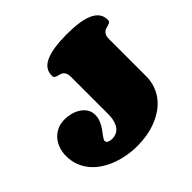

<svg xmlns="http://www.w3.org/2000/svg" viewBox="-192 -971 1175 1175"><g transform="rotate(-45 396.0 -383.0)"><path d="M158.7 -418.9Q183.6 -418.9 210.4 -412.4Q237.3 -405.8 259.8 -391.8Q282.2 -377.9 296.9 -356.2Q311.5 -334.5 311.5 -304.2Q311.5 -285.6 306.2 -269Q300.8 -252.4 292.7 -237.5Q284.7 -222.7 275.1 -210Q265.6 -197.3 257.6 -186.3Q249.5 -175.3 244.1 -166.5Q238.8 -157.7 238.8 -150.9Q238.8 -140.6 250.7 -134.3Q262.7 -127.9 281.7 -127.9Q299.3 -127.9 315.4 -134.5Q331.5 -141.1 343.8 -156Q356 -170.9 363.3 -195.1Q370.6 -219.2 370.6 -253.9V-574.2Q370.6 -595.7 364.7 -607.7Q358.9 -619.6 350.3 -625.5Q341.8 -631.3 331.5 -633.5Q321.3 -635.7 312.7 -638.4Q304.2 -641.1 298.3 -646.2Q292.5 -651.4 292.5 -663.1Q292.5 -723.6 355.2 -750.7Q418 -777.8 537.6 -777.8Q595.2 -777.8 639.9 -771.2Q684.6 -764.6 715.1 -750.7Q745.6 -736.8 761.5 -715.1Q777.3 -693.4 777.3 -663.1Q777.3 -651.4 771.5 -646.2Q765.6 -641.1 756.8 -638.4Q748 -635.7 738 -633.3Q728 -630.9 719.2 -624.8Q710.4 -618.7 704.6 -606.7Q698.7 -594.7 698.7 -573.2V-253.9Q698.7 -209 685.3 -171.6Q671.9 -134.3 648.4 -104.7Q625 -75.2 592.8 -53.2Q560.5 -31.2 522.9 -16.6Q485.4 -2 443.6 5.1Q401.9 12.2 359.4 12.2Q315.9 12.2 272.7 4.6Q229.5 -2.9 190.2 -17.8Q150.9 -32.7 117.2 -54.9Q83.5 -77.1 58.8 -106.7Q34.2 -136.2 20.3 -173.1Q6.3 -210 6.3 -253.9Q6.3 -286.6 16.6 -316.7Q26.9 -346.7 46.4 -369.4Q65.9 -392.1 94.2 -405.5Q122.6 -418.9 158.7 -418.9Z"/></g></svg>

Font: Corben
Style: Bold
Weight: 700
Designer: vernon adams
Foundry: vernon adams
Version: Version 1.101; ttfautohint (v1.6)